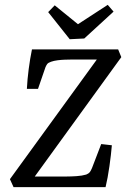

<svg xmlns="http://www.w3.org/2000/svg" viewBox="-20 -773 533 793"><path d="M36 0 21 -33 390 -541 400 -527H271Q262 -527 247.5 -526.5Q233 -526 217.5 -524Q202 -522 191 -518Q179 -514 175 -508.5Q171 -503 168 -496L137 -406H91Q93 -445 98.5 -487.5Q104 -530 112 -569H468L481 -537L112 -28L98 -44H256Q274 -44 296.5 -45.5Q319 -47 336 -52Q346 -56 350.5 -61.5Q355 -67 360 -79L398 -178L442 -173Q439 -136 432 -86.5Q425 -37 416 0ZM449 -725 328 -614 268 -611 179 -723 206 -751 302 -673 425 -753Z"/></svg>

Font: Rasa
Style: Italic
Weight: 400
Italic angle: -7.10001°
Designer: Anna Giedrys (Yrsa+Rasa design), David Brezina (Yrsa art-direction, Rasa art-direction, design)
Foundry: Rosetta Type Foundry
Version: Version 2.004